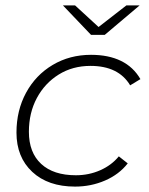

<svg xmlns="http://www.w3.org/2000/svg" viewBox="-20 -687 550 711"><path d="M41 -196Q41 -278 76.5 -343.5Q112 -409 175 -446.5Q238 -484 317 -484Q382 -484 428 -461.5Q474 -439 500 -394L462 -371Q419 -443 315 -443Q249 -443 197.5 -411Q146 -379 116.5 -324Q87 -269 87 -199Q87 -122 132.5 -80Q178 -38 261 -38Q309 -38 351 -56.5Q393 -75 420 -108L453 -82Q421 -41 369 -18.5Q317 4 258 4Q158 4 99.5 -50.5Q41 -105 41 -196ZM497 -667 368 -558H317L213 -667H258L345 -587L448 -667Z"/></svg>

Font: Montserrat Ace
Style: Light Italic
Weight: 300
Italic angle: -11.3°
Designer: Julieta Ulanovsky
Foundry: Julieta Ulanovsky
Version: Version 1